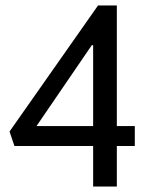

<svg xmlns="http://www.w3.org/2000/svg" viewBox="-20 -685 555 705"><path d="M409 0H322V-149H33L15 -202L340 -665H409V-222H475V-149H409ZM322 -222V-519H317L114 -222Z"/></svg>

Font: Average Sans
Style: Regular
Weight: 400
Designer: Eduardo Rodriguez Tunni
Foundry: Eduardo Rodriguez Tunni
Version: Version 1.002